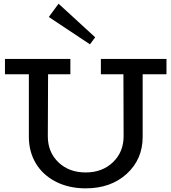

<svg xmlns="http://www.w3.org/2000/svg" viewBox="-20 -1005 927 1039"><path d="M495.1 -803.2 466.8 -765.1 244.1 -913.1 296.9 -984.9ZM880.9 -686V-603H752V-264.2Q752 -143.1 666 -64.5Q580.1 14.2 443.8 14.2Q352.1 14.2 281.7 -22Q211.4 -58.1 173.8 -121.3Q136.2 -184.6 136.2 -264.2V-603H6.8V-686H360.8V-603H240.2L238.8 -267.1Q238.8 -181.6 296.1 -126.7Q353.5 -71.8 443.8 -71.8Q533.7 -71.8 591.3 -127.2Q648.9 -182.6 648.9 -268.1L647.9 -603H525.9V-686Z"/></svg>

Font: BioRhyme
Style: Regular
Weight: 400
Designer: Aoife Mooney
Foundry: Aoife Mooney Type
Version: Version 1.500;PS 001.500;hotconv 1.0.88;makeotf.lib2.5.64775